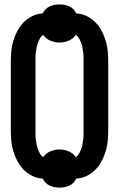

<svg xmlns="http://www.w3.org/2000/svg" viewBox="-20 -803 540 871"><path d="M250 48Q239 48 227.5 46Q216 44 205.5 39Q195 34 187 26Q179 18 174 7Q149 6 126.5 -5Q104 -16 87 -33.5Q70 -51 58.5 -73Q47 -95 40 -118.5Q33 -142 31 -166.5Q29 -191 29 -215V-520Q29 -544 31 -568.5Q33 -593 40 -616.5Q47 -640 58.5 -662Q70 -684 87 -701.5Q104 -719 126.5 -730Q149 -741 174 -742Q179 -753 187 -761Q195 -769 205.5 -774Q216 -779 227.5 -781Q239 -783 250 -783Q261 -783 272.5 -781Q284 -779 294.5 -774Q305 -769 313 -761Q321 -753 326 -742Q351 -741 373.5 -730Q396 -719 413 -701.5Q430 -684 441.5 -662Q453 -640 460 -616.5Q467 -593 469 -568.5Q471 -544 471 -520V-215Q471 -191 469 -166.5Q467 -142 460 -118.5Q453 -95 441.5 -73Q430 -51 413 -33.5Q396 -16 373.5 -5Q351 6 326 7Q321 18 313 26Q305 34 294.5 39Q284 44 272.5 46Q261 48 250 48ZM176 -90Q188 -108 208.5 -116.5Q229 -125 250 -125Q271 -125 291.5 -116.5Q312 -108 324 -90Q333 -96 338.5 -106Q344 -116 348 -126.5Q352 -137 354 -148Q356 -159 357.5 -170Q359 -181 359 -192.5Q359 -204 359 -215V-520Q359 -531 359 -542.5Q359 -554 357.5 -565Q356 -576 354 -587Q352 -598 348 -608.5Q344 -619 338.5 -629Q333 -639 324 -645Q312 -627 291.5 -618.5Q271 -610 250 -610Q229 -610 208.5 -618.5Q188 -627 176 -645Q167 -639 161.5 -629Q156 -619 152 -608.5Q148 -598 146 -587Q144 -576 142.5 -565Q141 -554 141 -542.5Q141 -531 141 -520V-215Q141 -204 141 -192.5Q141 -181 142.5 -170Q144 -159 146 -148Q148 -137 152 -126.5Q156 -116 161.5 -106Q167 -96 176 -90Z"/></svg>

Font: Iosevka Term Curly Heavy
Style: Regular
Weight: 900
Designer: Belleve Invis
Foundry: Belleve Invis
Version: Version 32.3.0